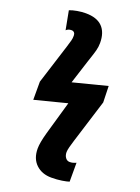

<svg xmlns="http://www.w3.org/2000/svg" viewBox="-183 -846 851 1164"><g transform="rotate(20 242.0 -264.0)"><path d="M166 102Q166 65 185 -3L247 -219L40 -166V-283L121 -539Q130 -568 134 -583Q138 -598 138 -615Q138 -628 131.5 -635Q125 -642 114 -642Q93 -642 80 -629L57 -750Q77 -758 105.5 -763Q134 -768 160 -768Q232 -768 267.5 -732Q303 -696 303 -628Q303 -603 296.5 -578.5Q290 -554 277 -516L270 -495L222 -345L441 -401L444 -296L357 -17Q349 8 343.5 29.5Q338 51 338 63Q338 84 348.5 98.5Q359 113 376 113Q391 113 403 108.5Q415 104 417 103V225Q403 230 372 235Q341 240 304 240Q243 240 204.5 203.5Q166 167 166 102Z"/></g></svg>

Font: Noto Sans Display Black Narrow
Style: Regular
Weight: 900
Width: 4
Designer: Monotype Design team
Foundry: Monotype Imaging Inc.
Version: Version 1.000